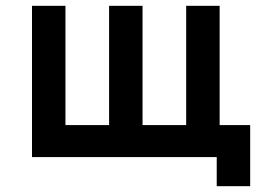

<svg xmlns="http://www.w3.org/2000/svg" viewBox="-20 -540 930 660"><path d="M840 100V-110H735V-520H620V-110H470V-520H355V-110H205V-520H90V0H725V100Z"/></svg>

Font: Grotesk 03
Style: Bold
Weight: 500
Designer: Frank Adebiaye, contributions by Jérémy Landes, Ariel Martín Pérez
Foundry: Velvetyne Type Foundry
Version: Version 3.000;Glyphs 3.1.2 (3150)